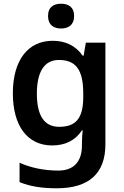

<svg xmlns="http://www.w3.org/2000/svg" viewBox="-20 -771 666 1031"><path d="M308 -751C269 -751 238 -734 238 -685C238 -636 269 -618 308 -618C346 -618 378 -636 378 -685C378 -734 346 -751 308 -751ZM263 -552C129 -552 49 -446 49 -270C49 -94 128 10 260 10C328 10 383 -15 420 -71H424C422 -55 420 -24 420 -4V10C420 98 375 145 293 145C217 145 146 130 85 103V207C144 231 208 240 285 240C459 240 546 159 546 4V-542H441L429 -472H424C386 -526 331 -552 263 -552ZM296 -449C387 -449 427 -397 427 -269V-250C427 -134 386 -90 298 -90C217 -90 178 -151 178 -268C178 -387 219 -449 296 -449Z"/></svg>

Font: Noto Sans Gunjala Gondi Semibold
Style: Regular
Weight: 400
Designer: Ek Type
Foundry: Ek Type
Version: Version 1.004